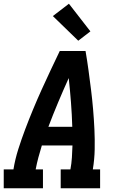

<svg xmlns="http://www.w3.org/2000/svg" viewBox="-24 -1008 644 1028"><path d="M-4 0V-101H48Q57 -156 74 -209.5Q91 -263 111 -316Q131 -369 153 -422Q175 -475 198.5 -527Q222 -579 246.5 -631Q271 -683 296 -735H434Q443 -683 450 -631Q457 -579 463.5 -527Q470 -475 474.5 -422Q479 -369 481.5 -316Q484 -263 483 -209Q482 -155 473 -101H512V0H301V-101H353Q359 -133 361 -165Q363 -197 364 -229H200Q190 -197 181.5 -165Q173 -133 167 -101H206V0ZM235 -329H363Q361 -395 356 -460Q351 -525 344 -590Q315 -526 287.5 -460.5Q260 -395 235 -329ZM395 -790 259 -922 345 -988 460 -840Z"/></svg>

Font: Iosevka Curly Slab ExObl
Style: Bold
Weight: 700
Width: 7
Italic angle: -9°
Monospace: yes
Designer: Belleve Invis
Foundry: Belleve Invis
Version: Version 11.0.0; ttfautohint (v1.8.3)